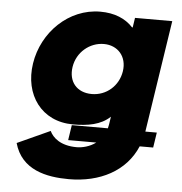

<svg xmlns="http://www.w3.org/2000/svg" viewBox="-55 -581 864 909"><g transform="rotate(5 377.0 -126.5)"><path d="M276.9 -256C287.8 -327 348.4 -377 415.4 -377C481.4 -377 526.8 -327 515.9 -256C505.2 -186 447.6 -136 378.6 -136C306.6 -136 266.2 -186 276.9 -256ZM44.5 126C79.3 251 198.7 275 305.7 275C452.3 275 574.8 212.5 626.2 91H690.3L701.3 19H646.8C647.1 17.3 647.4 15.7 647.6 14L728.2 -513H551.2L544.2 -467H541.2C505.2 -506 453.5 -528 385.5 -528C235.5 -528 111.9 -406 88.9 -256C66 -106 152.5 15 302.5 15C372.5 15 434 5 478.4 -37L472.6 1C471.6 7.3 470.4 13.3 468.8 19H297.3L286.3 91H419.9C390.7 112.7 355.5 121 329.2 121C252.2 121 214.6 86 200.3 55Z"/></g></svg>

Font: Sztylet
Style: BdObl
Weight: 700
Foundry: Cannot Into Space Fonts, PlusOne Fonts
Version: Version 0.12